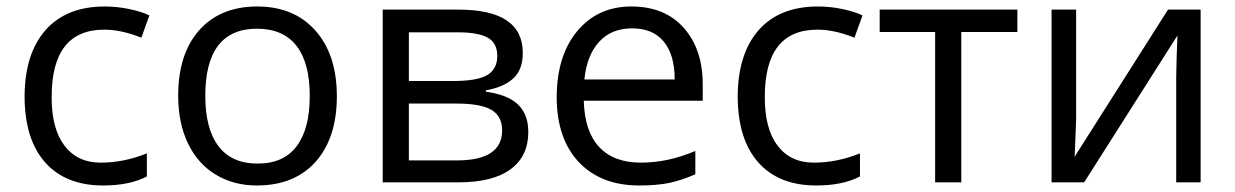

<svg xmlns="http://www.w3.org/2000/svg" viewBox="-20 -565 3827 595"><path d="M140.1 -265.1Q139.6 -166.5 179.7 -113.8Q219.7 -61 292 -61Q364.3 -61 435.1 -89.8V-18.1Q381.3 9.8 299.8 9.8Q183.6 9.8 120.1 -61.5Q56.6 -132.8 56.2 -265.6Q56.6 -398.4 121.1 -471.7Q185.5 -544.9 305.2 -544.9Q343.8 -544.9 382.3 -536.6Q420.9 -528.3 442.9 -517.1L418 -448.2Q356 -473.1 303.2 -473.1Q140.1 -473.1 140.1 -265.1Z M776.9 -476.1Q616.2 -476.1 616.2 -268.1Q616.2 -165.5 657.2 -111.8Q698.2 -58.1 777.8 -58.1Q857.9 -57.6 898.9 -111.3Q939.9 -165 939.9 -267.6Q939.9 -370.1 898.9 -422.9Q857.9 -475.6 776.9 -476.1ZM958 -63.5Q892.1 9.8 775.9 9.8Q704.1 9.8 648.4 -23.9Q592.8 -57.6 562.5 -120.6Q532.2 -183.6 532.2 -268.1Q532.2 -398.4 597.7 -471.7Q663.1 -544.9 777.3 -544.9Q891.1 -544.9 957.5 -470.2Q1023.9 -395.5 1023.9 -266.6Q1023.9 -137.7 958 -63.5Z M1399.9 -464.8H1247.1V-314H1384.3Q1459.5 -314 1490.2 -332.5Q1521 -351.1 1521 -391.6Q1521 -432.1 1491 -448.5Q1460.9 -464.8 1399.9 -464.8ZM1536.1 -161.1Q1536.1 -204.6 1503.2 -224.4Q1470.2 -244.1 1394 -244.1H1247.1V-67.9H1396Q1536.1 -67.9 1536.1 -161.1ZM1600.1 -400.9Q1600.1 -348.6 1570.1 -321.5Q1540 -294.4 1485.8 -285.2V-280.8Q1554.2 -271.5 1585.7 -240.7Q1617.2 -210 1617.2 -155.8Q1617.2 -81.1 1562.3 -40.5Q1507.3 0 1401.9 0H1166V-535.2H1400.9Q1600.1 -535.2 1600.1 -400.9Z M1938.5 -477.1Q1874.5 -477.1 1836.4 -435.1Q1798.3 -393.1 1791 -318.8H2070.8Q2070.8 -395.5 2036.6 -436.5Q2002.4 -477.5 1938.5 -477.1ZM1960.9 9.8Q1842.3 9.8 1773.9 -62.5Q1705.6 -134.8 1705.1 -263.7Q1705.6 -392.6 1769 -468.8Q1832.5 -544.9 1936.5 -544.9Q2040.5 -544.9 2099.1 -478.5Q2157.7 -412.1 2157.7 -304.2V-252.9H1789.1Q1791.5 -158.7 1836.4 -109.9Q1881.3 -61 1966.3 -61Q2050.3 -61 2134.8 -97.2V-24.9Q2091.3 -5.9 2053.2 2Q2015.1 9.8 1960.9 9.8Z M2350.1 -265.1Q2349.6 -166.5 2389.6 -113.8Q2429.7 -61 2502 -61Q2574.2 -61 2645 -89.8V-18.1Q2591.3 9.8 2509.8 9.8Q2393.6 9.8 2330.1 -61.5Q2266.6 -132.8 2266.1 -265.6Q2266.6 -398.4 2331.1 -471.7Q2395.5 -544.9 2515.1 -544.9Q2553.7 -544.9 2592.3 -536.6Q2630.9 -528.3 2652.8 -517.1L2627.9 -448.2Q2565.9 -473.1 2513.2 -473.1Q2350.1 -473.1 2350.1 -265.1Z M3132.8 -465.8H2959V0H2877.9V-465.8H2706.1V-535.2H3132.8Z M3314.9 -535.2V-195.8L3311.5 -106.9L3310.1 -79.1L3599.6 -535.2H3700.7V0H3625V-327.1L3626.5 -391.6L3628.9 -455.1L3339.8 0H3238.8V-535.2Z"/></svg>

Font: OpenSans-Regular
Style: Regular
Weight: 400
Foundry: Ascender Corporation
Version: Version 1.10